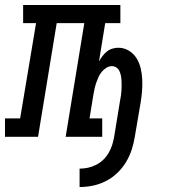

<svg xmlns="http://www.w3.org/2000/svg" viewBox="-62 -550 682 772"><path d="M258 202V128Q275 128 291.5 124.5Q308 121 324 113Q340 105 353 92.5Q366 80 375 64.5Q384 49 389 33Q394 17 397 0Q403 -37 409 -73.5Q415 -110 421 -147Q423 -157 424.5 -167Q426 -177 426.5 -187Q427 -197 427 -207Q427 -217 426.5 -227Q426 -237 424 -246.5Q422 -256 418 -264.5Q414 -273 406 -278.5Q398 -284 388 -284Q376 -284 365 -277Q354 -270 346.5 -260.5Q339 -251 334 -240Q329 -229 325 -217.5Q321 -206 318.5 -194.5Q316 -183 314 -172L298 -74H349V0H202L277 -457H166L91 0H-42V-74H19L83 -457H31V-530H422V-457H361L336 -303Q342 -314 350 -324.5Q358 -335 368 -343Q378 -351 390 -354.5Q402 -358 414 -358Q437 -358 456.5 -346Q476 -334 487.5 -315Q499 -296 504 -274Q509 -252 510 -229Q511 -206 509 -182Q507 -158 503 -135L480 0Q476 26 467.5 52Q459 78 444.5 102Q430 126 409 146Q388 166 363 178.5Q338 191 311.5 196.5Q285 202 258 202Z"/></svg>

Font: Iosevka Curly Slab ExObl
Style: Regular
Weight: 400
Width: 7
Italic angle: -9°
Monospace: yes
Designer: Belleve Invis
Foundry: Belleve Invis
Version: Version 11.1.0; ttfautohint (v1.8.3)